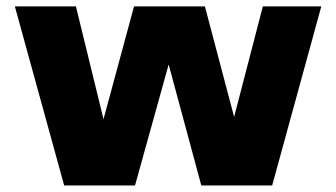

<svg xmlns="http://www.w3.org/2000/svg" viewBox="-20 -568 1029 588"><path d="M176.5 0 25.5 -548.5H212.5L297 -203L390.5 -548.5H607.5L697 -210L785 -548.5H964L813.5 0H596.5L496.5 -370.5L393.5 0Z"/></svg>

Font: Encode Sans SemiExpanded SemiExpanded ExtraBold
Style: Regular
Weight: 800
Width: 6
Designer: Multiple Designers
Foundry: Impallari Type
Version: Version 3.000; ttfautohint (v1.8.3) -l 8 -r 50 -G 200 -x 14 